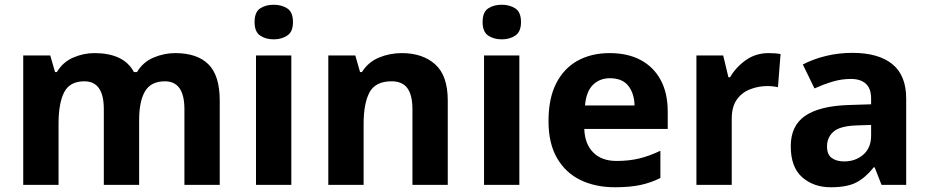

<svg xmlns="http://www.w3.org/2000/svg" viewBox="-20 -780 3918 810"><path d="M719 -556Q812 -556 859.5 -508.5Q907 -461 907 -356V0H758V-319.4Q758 -437 675.8 -437Q617 -437 592 -395Q567 -353 567 -273.5V0H418V-319.4Q418 -437 336 -437Q274.3 -437 250.6 -390.7Q227 -344.4 227 -257.4V0H78V-546H192L212.2 -476H220Q245 -518 288.5 -537Q332 -556 378.7 -556Q439 -556 481 -536.5Q523 -517 545 -476H558Q583 -518 627.5 -537Q672 -556 719 -556Z M1209 -546V0H1060V-546ZM1135 -760Q1168 -760 1192 -744.5Q1216 -729 1216 -686.8Q1216 -646 1192 -630Q1168 -614 1135 -614Q1100.7 -614 1077.4 -630Q1054 -646 1054 -686.8Q1054 -729 1077.4 -744.5Q1100.7 -760 1135 -760Z M1675 -556Q1763 -556 1816 -508.5Q1869 -461 1869 -356V0H1720V-319Q1720 -378 1699 -407.5Q1678 -437 1632 -437Q1564 -437 1539 -390.5Q1514 -344 1514 -257V0H1365V-546H1479L1499 -476H1507Q1533 -518 1578.5 -537Q1624 -556 1675 -556Z M2171 -546V0H2022V-546ZM2097 -760Q2130 -760 2154 -744.5Q2178 -729 2178 -686.8Q2178 -646 2154 -630Q2130 -614 2097 -614Q2062.7 -614 2039.4 -630Q2016 -646 2016 -686.8Q2016 -729 2039.4 -744.5Q2062.7 -760 2097 -760Z M2552 -556Q2628 -556 2682.5 -527Q2737 -498 2767 -443Q2797 -388 2797 -308V-236H2445Q2447 -173 2482.5 -137Q2518 -101 2581 -101Q2634 -101 2677 -111.5Q2720 -122 2766 -144V-29Q2726 -9 2681.5 0.5Q2637 10 2574 10Q2492 10 2429 -20.5Q2366 -51 2330 -113Q2294 -175 2294 -269Q2294 -365 2326.5 -428.5Q2359 -492 2417 -524Q2475 -556 2552 -556ZM2553 -450Q2510 -450 2481.5 -422Q2453 -394 2448 -335H2657Q2656 -385 2631 -417.5Q2606 -450 2553 -450Z M3223 -556Q3234 -556 3249 -555Q3264 -554 3273 -552L3262 -412Q3255 -414 3241.5 -415.5Q3228 -417 3218 -417Q3180 -417 3145 -403.5Q3110 -390 3088.5 -360Q3067 -330 3067 -278V0H2918V-546H3031L3053 -454H3060Q3084 -496 3126 -526Q3168 -556 3223 -556Z M3576 -557Q3686 -557 3744.5 -509.5Q3803 -462 3803 -364V0H3699L3670 -74H3666Q3631 -30 3592 -10Q3553 10 3485 10Q3412 10 3364 -32.5Q3316 -75 3316 -163Q3316 -250 3377 -291.5Q3438 -333 3560 -337L3655 -340V-364Q3655 -407 3632.5 -427Q3610 -447 3570 -447Q3530 -447 3492 -435.5Q3454 -424 3416 -407L3367 -508Q3411 -531 3464.5 -544Q3518 -557 3576 -557ZM3597 -251Q3525 -249 3497 -225Q3469 -201 3469 -162Q3469 -128 3489 -113.5Q3509 -99 3541 -99Q3589 -99 3622 -127.5Q3655 -156 3655 -208V-253Z"/></svg>

Font: Noto Naskh Arabic
Style: Regular
Weight: 400
Designer: Monotype Design Team, David Williams, Mohamad Dakak and Nizar Qandah
Foundry: Monotype Imaging Inc.
Version: Version 2.013